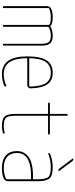

<svg xmlns="http://www.w3.org/2000/svg" viewBox="600 -1390 800 2040"><g transform="rotate(90 1000.0 -370.0)"><path d="M44.9 -9.8V-465.8Q44.9 -502.9 77.1 -515.6Q112.3 -529.3 160.2 -530.3Q231.4 -530.3 254.9 -507.8Q257.8 -503.9 262.7 -505.9Q305.7 -530.3 360.4 -530.3Q417 -530.3 440.9 -502.4Q464.8 -474.6 464.8 -410.2V-9.8Q464.8 0 455.1 0Q445.3 0 445.3 -9.8V-410.2Q445.3 -466.8 426.8 -488.3Q408.2 -509.8 360.4 -509.8Q308.6 -509.8 268.6 -487.3Q264.6 -484.4 264.6 -478.5V-9.8Q264.6 0 254.9 0Q245.1 0 245.1 -9.8V-484.4Q245.1 -510.7 160.2 -509.8Q110.4 -509.8 69.3 -491.2Q65.4 -490.2 65.4 -484.4V-10.7Q65.4 0 55.2 0Q44.9 0 44.9 -9.8Z M753.9 -509.8Q675.8 -509.8 638.7 -456.5Q601.6 -403.3 598.6 -286.1Q598.6 -280.3 604.5 -280.3H893.6Q898.4 -280.3 899.4 -285.2Q898.4 -356.4 885.7 -403.3Q873 -450.2 851.1 -472.2Q829.1 -494.1 806.6 -502Q784.2 -509.8 753.9 -509.8ZM768.6 9.8Q578.1 9.8 579.1 -259.8Q579.1 -399.4 621.1 -464.8Q663.1 -530.3 753.9 -530.3Q835.9 -530.3 875.5 -473.6Q915 -417 918.9 -294.9Q919.9 -281.2 909.2 -270.5Q898.4 -259.8 883.8 -259.8H604.5Q599.6 -259.8 598.6 -255.9Q599.6 -129.9 641.1 -69.8Q682.6 -9.8 768.6 -9.8Q828.1 -9.8 887.7 -36.1Q891.6 -38.1 895.5 -36.1Q899.4 -34.2 899.4 -30.3Q899.4 -19.5 888.7 -13.7Q829.1 9.8 768.6 9.8Z M1080.1 -480.5Q1070.3 -480.5 1070.3 -490.2Q1070.3 -500 1080.1 -500H1184.6Q1189.5 -500 1190.4 -504.9V-679.7Q1190.4 -689.5 1200.2 -689.9Q1210 -690.4 1210 -679.7V-504.9Q1210 -500 1214.8 -500H1400.4Q1410.2 -500 1410.2 -490.2Q1410.2 -480.5 1400.4 -480.5H1214.8Q1210 -480.5 1210 -474.6V-129.9Q1210 -57.6 1231.9 -33.7Q1253.9 -9.8 1320.3 -9.8Q1355.5 -9.8 1389.6 -19.5Q1393.6 -20.5 1397 -18.6Q1400.4 -16.6 1400.4 -12.7Q1400.4 -2.9 1390.6 0Q1353.5 9.8 1320.3 9.8Q1245.1 9.8 1217.8 -20Q1190.4 -49.8 1190.4 -129.9V-474.6Q1190.4 -479.5 1184.6 -480.5Z M1884.8 -41V-294.9Q1884.8 -299.8 1879.9 -299.8H1844.7Q1798.8 -299.8 1760.3 -293.5Q1721.7 -287.1 1685.1 -272Q1648.4 -256.8 1627 -225.6Q1605.5 -194.3 1605.5 -150.4Q1605.5 -82 1647 -45.9Q1688.5 -9.8 1764.6 -9.8Q1829.1 -9.8 1879.9 -34.2Q1884.8 -36.1 1884.8 -41ZM1879.9 -320.3Q1884.8 -320.3 1884.8 -325.2V-370.1Q1884.8 -457 1860.4 -483.4Q1835.9 -509.8 1754.9 -509.8Q1683.6 -509.8 1616.2 -483.4Q1612.3 -481.4 1608.9 -483.4Q1605.5 -485.4 1605.5 -489.3Q1605.5 -500 1616.2 -503.9Q1688.5 -530.3 1754.9 -530.3Q1843.8 -530.3 1874.5 -497.6Q1905.3 -464.8 1905.3 -370.1V-58.6Q1905.3 -20.5 1873 -7.8Q1829.1 9.8 1764.6 9.8Q1678.7 9.8 1631.8 -32.2Q1585 -74.2 1585 -150.4Q1585 -179.7 1594.2 -205.1Q1603.5 -230.5 1629.4 -258.3Q1655.3 -286.1 1710 -303.2Q1764.6 -320.3 1844.7 -320.3ZM1771.5 -599.6 1666 -740.2Q1664.1 -743.2 1665.5 -746.6Q1667 -750 1670.9 -750Q1682.6 -750 1691.4 -740.2L1795.9 -599.6Q1797.9 -596.7 1796.4 -593.3Q1794.9 -589.8 1791 -589.8Q1779.3 -589.8 1771.5 -599.6Z"/></g></svg>

Font: Rounded-X Mgen+ 1mn thin
Style: Regular
Weight: 100
Designer: [Source Han Sans]
Ryoko NISHIZUKA  (kana & ideographs); Paul D. Hunt (Latin, Greek & Cyrillic); Wenlong ZHANG  (bopomofo
Version: Version 1.059.20150602